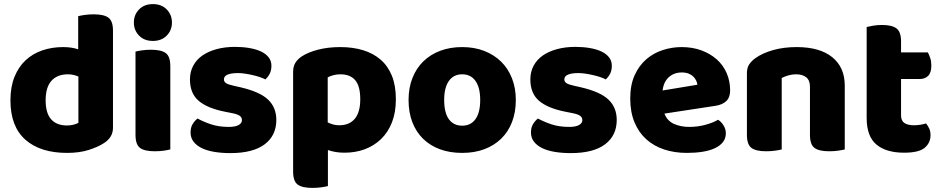

<svg xmlns="http://www.w3.org/2000/svg" viewBox="-20 -731 4597 938"><path d="M288 -501Q331 -501 362 -490V-652Q373 -655 393.5 -658Q414 -661 438 -661Q488 -661 510 -644.5Q532 -628 532 -581V-107Q532 -60 488 -32Q459 -13 413.5 1.5Q368 16 308 16Q177 16 104 -48.5Q31 -113 31 -241Q31 -307 51 -356Q71 -405 105.5 -437Q140 -469 187 -485Q234 -501 288 -501ZM363 -357Q352 -362 339 -365Q326 -368 312 -368Q260 -368 231.5 -336.5Q203 -305 203 -241Q203 -178 230 -148Q257 -118 307 -118Q325 -118 340 -122Q355 -126 363 -131Z M642 -479Q653 -482 673.5 -485Q694 -488 718 -488Q768 -488 790 -471.5Q812 -455 812 -408V-1Q801 2 780.5 5Q760 8 736 8Q686 8 664 -8.5Q642 -25 642 -72ZM634 -621Q634 -659 659.5 -685Q685 -711 727 -711Q769 -711 794.5 -685Q820 -659 820 -621Q820 -583 794.5 -557Q769 -531 727 -531Q685 -531 659.5 -557Q634 -583 634 -621Z M1330 -145Q1330 -69 1273 -26Q1216 17 1105 17Q1063 17 1027 11Q991 5 965.5 -7.5Q940 -20 925.5 -39Q911 -58 911 -84Q911 -108 921 -124.5Q931 -141 945 -152Q974 -136 1011.5 -123.5Q1049 -111 1098 -111Q1129 -111 1145.5 -120Q1162 -129 1162 -144Q1162 -158 1150 -166Q1138 -174 1110 -179L1080 -185Q993 -202 950.5 -238.5Q908 -275 908 -343Q908 -380 924 -410Q940 -440 969 -460Q998 -480 1038.5 -491Q1079 -502 1128 -502Q1165 -502 1197.5 -496.5Q1230 -491 1254 -480Q1278 -469 1292 -451.5Q1306 -434 1306 -410Q1306 -387 1297.5 -370.5Q1289 -354 1276 -343Q1268 -348 1252 -353.5Q1236 -359 1217 -363.5Q1198 -368 1178.5 -371Q1159 -374 1143 -374Q1110 -374 1092 -366.5Q1074 -359 1074 -343Q1074 -332 1084 -325Q1094 -318 1122 -312L1153 -305Q1249 -283 1289.5 -244.5Q1330 -206 1330 -145Z M1663 15Q1639 15 1619 11.5Q1599 8 1582 2V178Q1571 181 1550.5 184Q1530 187 1506 187Q1456 187 1434 170.5Q1412 154 1412 107V-380Q1412 -407 1423.5 -425Q1435 -443 1455 -456Q1486 -476 1534.5 -488.5Q1583 -501 1643 -501Q1703 -501 1753 -486Q1803 -471 1839 -440Q1875 -409 1894.5 -361Q1914 -313 1914 -246Q1914 -182 1895 -133.5Q1876 -85 1842 -52Q1808 -19 1762.5 -2Q1717 15 1663 15ZM1637 -119Q1687 -119 1713.5 -151Q1740 -183 1740 -246Q1740 -310 1715.5 -339Q1691 -368 1643 -368Q1624 -368 1608 -363.5Q1592 -359 1581 -353V-133Q1593 -127 1607 -123Q1621 -119 1637 -119Z M2500 -243Q2500 -183 2481.5 -135Q2463 -87 2428.5 -53.5Q2394 -20 2346 -2Q2298 16 2238 16Q2178 16 2130 -1.5Q2082 -19 2047.5 -52.5Q2013 -86 1994.5 -134Q1976 -182 1976 -243Q1976 -302 1995 -350Q2014 -398 2048.5 -431.5Q2083 -465 2131 -483Q2179 -501 2238 -501Q2297 -501 2345 -482.5Q2393 -464 2427.5 -430.5Q2462 -397 2481 -349Q2500 -301 2500 -243ZM2238 -368Q2196 -368 2173 -335.5Q2150 -303 2150 -243Q2150 -180 2173 -148.5Q2196 -117 2238 -117Q2280 -117 2303 -149Q2326 -181 2326 -243Q2326 -303 2303 -335.5Q2280 -368 2238 -368Z M2993 -145Q2993 -69 2936 -26Q2879 17 2768 17Q2726 17 2690 11Q2654 5 2628.5 -7.5Q2603 -20 2588.5 -39Q2574 -58 2574 -84Q2574 -108 2584 -124.5Q2594 -141 2608 -152Q2637 -136 2674.5 -123.5Q2712 -111 2761 -111Q2792 -111 2808.5 -120Q2825 -129 2825 -144Q2825 -158 2813 -166Q2801 -174 2773 -179L2743 -185Q2656 -202 2613.5 -238.5Q2571 -275 2571 -343Q2571 -380 2587 -410Q2603 -440 2632 -460Q2661 -480 2701.5 -491Q2742 -502 2791 -502Q2828 -502 2860.5 -496.5Q2893 -491 2917 -480Q2941 -469 2955 -451.5Q2969 -434 2969 -410Q2969 -387 2960.5 -370.5Q2952 -354 2939 -343Q2931 -348 2915 -353.5Q2899 -359 2880 -363.5Q2861 -368 2841.5 -371Q2822 -374 2806 -374Q2773 -374 2755 -366.5Q2737 -359 2737 -343Q2737 -332 2747 -325Q2757 -318 2785 -312L2816 -305Q2912 -283 2952.5 -244.5Q2993 -206 2993 -145Z M3226 -176Q3240 -140 3273 -125.5Q3306 -111 3347 -111Q3389 -111 3427 -121.5Q3465 -132 3488 -146Q3504 -136 3515 -118Q3526 -100 3526 -80Q3526 -55 3512 -37Q3498 -19 3472.5 -7Q3447 5 3412 10.5Q3377 16 3335 16Q3276 16 3225.5 -0.5Q3175 -17 3138 -50Q3101 -83 3080 -133Q3059 -183 3059 -250Q3059 -316 3080.5 -363.5Q3102 -411 3137.5 -441.5Q3173 -472 3218 -486.5Q3263 -501 3310 -501Q3363 -501 3406.5 -485Q3450 -469 3481.5 -441Q3513 -413 3530 -374Q3547 -335 3547 -289Q3547 -255 3528 -237Q3509 -219 3475 -214ZM3311 -377Q3273 -377 3247.5 -354Q3222 -331 3217 -289L3387 -317Q3386 -327 3381 -337.5Q3376 -348 3367 -357Q3358 -366 3344 -371.5Q3330 -377 3311 -377Z M4107 -1Q4096 2 4075.5 5Q4055 8 4031 8Q3981 8 3959 -8.5Q3937 -25 3937 -72V-308Q3937 -339 3918.5 -353.5Q3900 -368 3870 -368Q3850 -368 3832.5 -363Q3815 -358 3799 -350V-1Q3788 2 3767.5 5Q3747 8 3723 8Q3673 8 3651 -8.5Q3629 -25 3629 -72V-373Q3629 -400 3640.5 -417Q3652 -434 3672 -448Q3706 -472 3757.5 -486.5Q3809 -501 3872 -501Q3985 -501 4046 -451.5Q4107 -402 4107 -313Z M4397 15Q4309 15 4261.5 -25Q4214 -65 4214 -155V-599Q4225 -602 4245.5 -605.5Q4266 -609 4289 -609Q4338 -609 4360 -592Q4382 -575 4382 -529V-475H4513Q4519 -464 4524.5 -447.5Q4530 -431 4530 -411Q4530 -376 4514.5 -360.5Q4499 -345 4473 -345H4382V-167Q4382 -141 4398.5 -130Q4415 -119 4445 -119Q4460 -119 4476 -121.5Q4492 -124 4504 -128Q4513 -117 4519.5 -103.5Q4526 -90 4526 -71Q4526 -33 4497.5 -9Q4469 15 4397 15Z"/></svg>

Font: Baloo Tammudu 2 ExtraBold
Style: Regular
Weight: 800
Designer: Maithili Shingre, Omkar Shende and Ek Type
Foundry: Ek Type
Version: Version 1.640;hotconv 1.0.111;makeotfexe 2.5.65597; ttfautoh